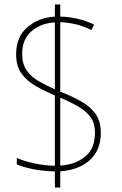

<svg xmlns="http://www.w3.org/2000/svg" viewBox="-20 -779 545 857"><path d="M225 -14Q171 -15 127.5 -24Q84 -33 55 -45V-74Q86 -60 132 -50Q178 -40 225 -39V-353Q176 -374 137 -396.5Q98 -419 75 -452Q52 -485 52 -537Q52 -614 101.5 -657Q151 -700 225 -705V-759H249V-705Q288 -704 325.5 -695.5Q363 -687 400 -669L388 -645Q352 -663 317 -671Q282 -679 249 -680V-370Q305 -348 345.5 -324.5Q386 -301 408 -268.5Q430 -236 430 -187Q430 -108 380.5 -64Q331 -20 249 -14V58H225ZM225 -679Q164 -676 121.5 -640.5Q79 -605 79 -538Q79 -494 98.5 -465.5Q118 -437 151.5 -417.5Q185 -398 225 -380ZM249 -40Q316 -44 360 -80Q404 -116 404 -187Q404 -227 385.5 -254Q367 -281 332.5 -301.5Q298 -322 249 -343Z"/></svg>

Font: Noto Sans Lao UI SemCond Thin
Style: Regular
Weight: 100
Width: 4
Designer: Monotype Design Team
Foundry: Monotype Imaging Inc.
Version: Version 2.000; ttfautohint (v1.8.4.7-5d5b)